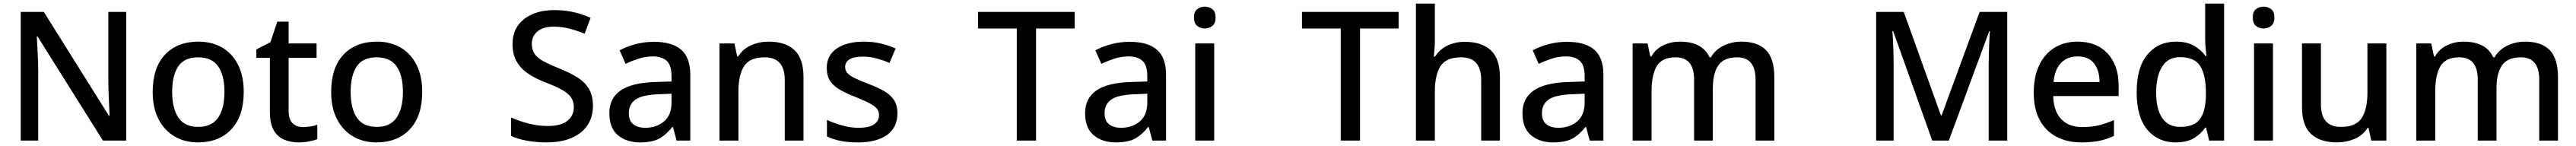

<svg xmlns="http://www.w3.org/2000/svg" viewBox="-20 -780 14288 810"><path d="M680 0H551L188 -578H184Q186 -539 189 -487Q192 -435 192 -382V0H95V-714H223L584 -138H588Q587 -159 585.5 -191.5Q584 -224 582.5 -260Q581 -296 581 -329V-714H680Z M1332 -270Q1332 -136 1263.5 -63Q1195 10 1078 10Q1005 10 948.5 -23Q892 -56 859.5 -118.5Q827 -181 827 -270Q827 -404 895 -476.5Q963 -549 1081 -549Q1155 -549 1211.5 -516.5Q1268 -484 1300 -421.5Q1332 -359 1332 -270ZM935 -270Q935 -179 969.5 -127.5Q1004 -76 1080 -76Q1155 -76 1190 -127.5Q1225 -179 1225 -270Q1225 -362 1190 -412Q1155 -462 1079 -462Q1003 -462 969 -412Q935 -362 935 -270Z M1660 -75Q1681 -75 1703 -78.5Q1725 -82 1740 -88V-8Q1723 -1 1694.5 4.5Q1666 10 1637 10Q1593 10 1556.5 -5Q1520 -20 1498.5 -57Q1477 -94 1477 -160V-459H1402V-506L1480 -546L1518 -660H1581V-539H1736V-459H1581V-162Q1581 -118 1603 -96.5Q1625 -75 1660 -75Z M2322 -270Q2322 -136 2253.5 -63Q2185 10 2068 10Q1995 10 1938.5 -23Q1882 -56 1849.5 -118.5Q1817 -181 1817 -270Q1817 -404 1885 -476.5Q1953 -549 2071 -549Q2145 -549 2201.5 -516.5Q2258 -484 2290 -421.5Q2322 -359 2322 -270ZM1925 -270Q1925 -179 1959.5 -127.5Q1994 -76 2070 -76Q2145 -76 2180 -127.5Q2215 -179 2215 -270Q2215 -362 2180 -412Q2145 -462 2069 -462Q1993 -462 1959 -412Q1925 -362 1925 -270Z M3269 -193Q3269 -98 3200.5 -44Q3132 10 3012 10Q2954 10 2902.5 0.5Q2851 -9 2815 -26V-128Q2855 -110 2908.5 -95.5Q2962 -81 3018 -81Q3091 -81 3127 -109.5Q3163 -138 3163 -185Q3163 -218 3147 -240.5Q3131 -263 3096 -282.5Q3061 -302 3003 -324Q2950 -344 2909.5 -371.5Q2869 -399 2846 -438.5Q2823 -478 2823 -536Q2823 -624 2887 -674Q2951 -724 3055 -724Q3113 -724 3162.5 -712.5Q3212 -701 3256 -681L3223 -593Q3182 -610 3139.5 -621Q3097 -632 3052 -632Q2992 -632 2961 -605.5Q2930 -579 2930 -537Q2930 -504 2945 -481.5Q2960 -459 2993 -441Q3026 -423 3080 -401Q3141 -377 3183 -350.5Q3225 -324 3247 -286.5Q3269 -249 3269 -193Z M3607 -548Q3708 -548 3758.5 -504Q3809 -460 3809 -365V0H3733L3713 -75H3709Q3674 -31 3635.5 -10.5Q3597 10 3529 10Q3456 10 3408 -29.5Q3360 -69 3360 -153Q3360 -235 3422.5 -278Q3485 -321 3613 -325L3705 -328V-357Q3705 -418 3678 -442.5Q3651 -467 3602 -467Q3560 -467 3522 -454.5Q3484 -442 3450 -426L3417 -501Q3454 -521 3503.5 -534.5Q3553 -548 3607 -548ZM3631 -257Q3539 -253 3503.5 -226.5Q3468 -200 3468 -152Q3468 -110 3493 -90.5Q3518 -71 3559 -71Q3621 -71 3663 -106Q3705 -141 3705 -212V-260Z M4243 -549Q4337 -549 4387 -502Q4437 -455 4437 -351V0H4333V-336Q4333 -462 4222 -462Q4139 -462 4107.5 -413Q4076 -364 4076 -272V0H3971V-539H4054L4069 -467H4075Q4101 -509 4146.5 -529Q4192 -549 4243 -549Z M4958 -152Q4958 -72 4900 -31Q4842 10 4739 10Q4682 10 4641.5 1.5Q4601 -7 4567 -23V-115Q4602 -98 4649.5 -84.5Q4697 -71 4741 -71Q4802 -71 4829 -90.5Q4856 -110 4856 -142Q4856 -160 4846 -174.5Q4836 -189 4808 -204.5Q4780 -220 4728 -241Q4676 -261 4640 -281.5Q4604 -302 4585 -330.5Q4566 -359 4566 -404Q4566 -474 4622.5 -511.5Q4679 -549 4771 -549Q4821 -549 4864.5 -539Q4908 -529 4948 -511L4914 -431Q4879 -446 4842 -456Q4805 -466 4767 -466Q4718 -466 4693 -451Q4668 -436 4668 -409Q4668 -389 4680 -375Q4692 -361 4720.5 -347Q4749 -333 4799 -314Q4849 -295 4884.5 -274.5Q4920 -254 4939 -225Q4958 -196 4958 -152Z M5727 0H5620V-622H5405V-714H5941V-622H5727Z M6246 -548Q6347 -548 6397.5 -504Q6448 -460 6448 -365V0H6372L6352 -75H6348Q6313 -31 6274.5 -10.5Q6236 10 6168 10Q6095 10 6047 -29.5Q5999 -69 5999 -153Q5999 -235 6061.5 -278Q6124 -321 6252 -325L6344 -328V-357Q6344 -418 6317 -442.5Q6290 -467 6241 -467Q6199 -467 6161 -454.5Q6123 -442 6089 -426L6056 -501Q6093 -521 6142.5 -534.5Q6192 -548 6246 -548ZM6270 -257Q6178 -253 6142.5 -226.5Q6107 -200 6107 -152Q6107 -110 6132 -90.5Q6157 -71 6198 -71Q6260 -71 6302 -106Q6344 -141 6344 -212V-260Z M6663 -743Q6687 -743 6705 -729Q6723 -715 6723 -683Q6723 -651 6705 -636.5Q6687 -622 6663 -622Q6638 -622 6620.5 -636.5Q6603 -651 6603 -683Q6603 -715 6620.5 -729Q6638 -743 6663 -743ZM6715 -539V0H6610V-539Z M7524 0H7417V-622H7202V-714H7738V-622H7524Z M7939 -556Q7939 -530 7937 -505.5Q7935 -481 7933 -466H7940Q7966 -507 8009.5 -527.5Q8053 -548 8104 -548Q8199 -548 8249.5 -501Q8300 -454 8300 -351V0H8196V-336Q8196 -462 8085 -462Q8001 -462 7970 -412.5Q7939 -363 7939 -271V0H7834V-760H7939Z M8672 -548Q8773 -548 8823.5 -504Q8874 -460 8874 -365V0H8798L8778 -75H8774Q8739 -31 8700.5 -10.5Q8662 10 8594 10Q8521 10 8473 -29.5Q8425 -69 8425 -153Q8425 -235 8487.5 -278Q8550 -321 8678 -325L8770 -328V-357Q8770 -418 8743 -442.5Q8716 -467 8667 -467Q8625 -467 8587 -454.5Q8549 -442 8515 -426L8482 -501Q8519 -521 8568.5 -534.5Q8618 -548 8672 -548ZM8696 -257Q8604 -253 8568.5 -226.5Q8533 -200 8533 -152Q8533 -110 8558 -90.5Q8583 -71 8624 -71Q8686 -71 8728 -106Q8770 -141 8770 -212V-260Z M9639 -549Q9730 -549 9776 -502Q9822 -455 9822 -351V0H9718V-338Q9718 -462 9616 -462Q9543 -462 9512 -418Q9481 -374 9481 -290V0H9377V-338Q9377 -462 9275 -462Q9199 -462 9170 -413Q9141 -364 9141 -272V0H9036V-539H9119L9134 -467H9140Q9164 -509 9207 -529Q9250 -549 9298 -549Q9423 -549 9463 -462H9470Q9496 -506 9542 -527.5Q9588 -549 9639 -549Z M10698 0 10481 -608H10477Q10479 -587 10480.5 -554Q10482 -521 10483 -482Q10484 -443 10484 -405V0H10387V-714H10540L10746 -140H10750L10961 -714H11114V0H11011V-411Q11011 -445 11012 -482.5Q11013 -520 11014.5 -553Q11016 -586 11018 -607H11014L10790 0Z M11504 -549Q11610 -549 11671 -483Q11732 -417 11732 -305V-247H11369Q11371 -164 11413 -119.5Q11455 -75 11530 -75Q11582 -75 11622.5 -85Q11663 -95 11706 -114V-26Q11665 -7 11623.5 1.5Q11582 10 11525 10Q11447 10 11387.5 -21Q11328 -52 11294.5 -113.5Q11261 -175 11261 -265Q11261 -355 11291.5 -418.5Q11322 -482 11376.5 -515.5Q11431 -549 11504 -549ZM11504 -467Q11446 -467 11411.5 -430Q11377 -393 11371 -325H11626Q11626 -388 11596 -427.5Q11566 -467 11504 -467Z M12048 10Q11951 10 11891.5 -60Q11832 -130 11832 -268Q11832 -407 11892 -478Q11952 -549 12050 -549Q12111 -549 12150.5 -526Q12190 -503 12214 -469H12219Q12218 -483 12215 -510Q12212 -537 12212 -557V-760H12317V0H12234L12217 -72H12212Q12189 -37 12149.5 -13.5Q12110 10 12048 10ZM12073 -76Q12151 -76 12183 -119.5Q12215 -163 12216 -251V-267Q12216 -362 12185 -412.5Q12154 -463 12072 -463Q12006 -463 11973 -410Q11940 -357 11940 -266Q11940 -175 11973.5 -125.5Q12007 -76 12073 -76Z M12536 -743Q12560 -743 12578 -729Q12596 -715 12596 -683Q12596 -651 12578 -636.5Q12560 -622 12536 -622Q12511 -622 12493.5 -636.5Q12476 -651 12476 -683Q12476 -715 12493.5 -729Q12511 -743 12536 -743ZM12588 -539V0H12483V-539Z M13217 -539V0H13133L13118 -71H13113Q13087 -29 13041 -9.5Q12995 10 12944 10Q12849 10 12799 -37Q12749 -84 12749 -186V-539H12854V-201Q12854 -76 12965 -76Q13048 -76 13080 -125Q13112 -174 13112 -266V-539Z M13986 -549Q14077 -549 14123 -502Q14169 -455 14169 -351V0H14065V-338Q14065 -462 13963 -462Q13890 -462 13859 -418Q13828 -374 13828 -290V0H13724V-338Q13724 -462 13622 -462Q13546 -462 13517 -413Q13488 -364 13488 -272V0H13383V-539H13466L13481 -467H13487Q13511 -509 13554 -529Q13597 -549 13645 -549Q13770 -549 13810 -462H13817Q13843 -506 13889 -527.5Q13935 -549 13986 -549Z"/></svg>

Font: Noto Sans Tai Tham Medium
Style: Regular
Weight: 500
Designer: Monotype Design Team 2013. Revised by David WIlliams 2020
Foundry: Monotype Imaging Inc.
Version: Version 2.002; ttfautohint (v1.8.4.7-5d5b)